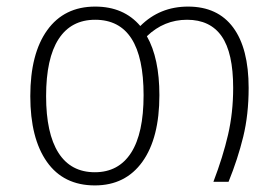

<svg xmlns="http://www.w3.org/2000/svg" viewBox="-20 -552 847 583"><path d="M735 -285Q735 -204 718.5 -136.5Q702 -69 674 0H628Q657 -76 672.5 -143Q688 -210 688 -285Q688 -392 653 -442Q618 -492 548 -492Q478 -492 426 -442Q464 -375 464 -263Q464 -133 412.5 -61Q361 11 268 11Q173 11 122.5 -60.5Q72 -132 72 -260Q72 -389 123.5 -460.5Q175 -532 269 -532Q356 -532 406 -473Q465 -532 551 -532Q641 -532 688 -468.5Q735 -405 735 -285ZM416 -263Q416 -492 269 -492Q196 -492 158 -433.5Q120 -375 120 -260Q120 -147 157.5 -88Q195 -29 268 -29Q340 -29 378 -88Q416 -147 416 -263Z"/></svg>

Font: FiraGO ExtraLight
Style: Regular
Weight: 200
Designer: bBox Type
Foundry: bBox Type GmbH
Version: Version 1.001